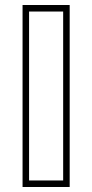

<svg xmlns="http://www.w3.org/2000/svg" viewBox="-20 -733 368 766"><path d="M96 -13H232V-687H96ZM70 -713H258V13H70Z"/></svg>

Font: CMG Sans Outline
Style: Outline
Weight: 700
Designer: Julieta Ulanovsky
Foundry: Julieta Ulanovsky
Version: Version 7.200